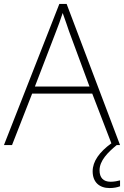

<svg xmlns="http://www.w3.org/2000/svg" viewBox="-20 -736 630 974"><path d="M485 128C485 79 527 37 572 0H589L318 -716H281L0 0H41L143 -261H448L545 -9C484 35 450 83 450 133C450 189 485 218 536 218C558 218 576 214 589 209V179C578 182 560 186 541 186C504 186 485 165 485 128ZM330 -578 434 -297H157L265 -578C275 -604 288 -638 298 -670C310 -636 323 -600 330 -578Z"/></svg>

Font: Noto Sans Meetei Mayek ExtraLight
Style: Regular
Weight: 200
Designer: Monotype Design Team and Neelakash Kshetrimayum
Foundry: Monotype Imaging Inc.
Version: Version 2.002